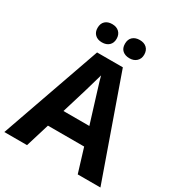

<svg xmlns="http://www.w3.org/2000/svg" viewBox="-210 -1055 1111 1194"><g transform="rotate(30 345.0 -458.5)"><path d="M178 -851Q178 -883 196.5 -900Q215 -917 246 -917Q278 -917 296.5 -899Q315 -881 315 -851Q315 -821 296.5 -803.5Q278 -786 246 -786Q215 -786 196.5 -803.5Q178 -821 178 -851ZM375 -851Q375 -883 394 -900Q413 -917 444 -917Q476 -917 494.5 -899.5Q513 -882 513 -851Q513 -822 494 -804Q475 -786 444 -786Q413 -786 394 -802.5Q375 -819 375 -851ZM252 -717H437L690 0H527L475 -170H215L163 0H0ZM439 -297 379 -491Q349 -587 345 -606Q338 -580 309 -481L253 -297Z"/></g></svg>

Font: OpenSansMMV
Style: Bold
Weight: 700
Foundry: Ascender Corporation
Version: Version 4.001